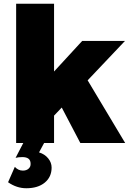

<svg xmlns="http://www.w3.org/2000/svg" viewBox="-20 -762 688 1023"><path d="M309 -189 268 -146V0H215L188 50Q218 59 236.5 81.5Q255 104 255 131Q255 181 218.5 211Q182 241 120 241Q69 241 23 209L59 127Q77 147 102 147Q121 147 132.5 136.5Q144 126 143 110Q143 75 99 75Q79 75 63 79L104 0H66V-742H268V-381L418 -544H646L447 -334L647 0H408Z"/></svg>

Font: Montserrat Extra Bold
Style: Regular
Weight: 800
Designer: Julieta Ulanovsky
Foundry: Julieta Ulanovsky
Version: Version 3.001;PS 003.001;hotconv 1.0.70;makeotf.lib2.5.58329